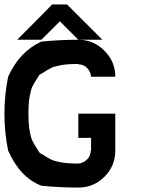

<svg xmlns="http://www.w3.org/2000/svg" viewBox="-20 -846 707 866"><path d="M390.8 -500Q389.2 -521.7 373.3 -538.8Q357.5 -555.8 333.3 -555.8V-557.5Q285 -557.5 255.4 -552.1Q225.8 -546.7 211.7 -540Q197.5 -533.3 166.7 -513.3V-514.2Q155 -508.3 152.5 -500Q132.5 -469.2 125.8 -455Q119.2 -440.8 113.8 -411.2Q108.3 -381.7 108.3 -333.3Q108.3 -285 113.8 -255.4Q119.2 -225.8 125.8 -211.7Q132.5 -197.5 152.5 -166.7Q155.8 -157.5 166.7 -151.7V-152.5Q197.5 -132.5 211.7 -125.8Q225.8 -119.2 255.4 -113.8Q285 -108.3 333.3 -108.3Q355 -110 372.1 -126.2Q389.2 -142.5 389.2 -166.7H390.8V-224.2H333.3V-333.3H500V-166.7Q500 -97.5 451.2 -48.8Q402.5 0 333.3 0Q248.3 0 166.7 -8.3Q70.8 -45 16.7 -166.7Q0 -248.3 0 -333.3Q0 -418.3 16.7 -500Q68.3 -614.2 166.7 -658.3Q248.3 -666.7 333.3 -666.7L250 -750L166.7 -666.7H57.5Q194.2 -803.3 215 -825.8H282.5L441.7 -666.7H333.3Q401.7 -666.7 450.8 -617.5Q500 -568.3 500 -500Z"/></svg>

Font: 0xA000-Mono
Style: Mono-Bold
Weight: 700
Version: Version 0.1